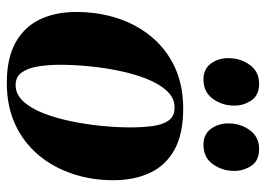

<svg xmlns="http://www.w3.org/2000/svg" viewBox="-131 -655 800 578"><g transform="rotate(90 269.0 -366.0)"><path d="M307.5 -517.5Q383 -517.5 430.2 -491.5Q477.5 -465.5 500 -418.2Q522.5 -371 522.5 -306Q522.5 -242 503.2 -184.2Q484 -126.5 446.8 -82Q409.5 -37.5 355 -12Q300.5 13.5 229.5 13.5Q155 13.5 107.8 -13Q60.5 -39.5 38.2 -86.5Q16 -133.5 16 -195.5Q16 -262 35.2 -320.5Q54.5 -379 92 -423.5Q129.5 -468 183.5 -492.8Q237.5 -517.5 307.5 -517.5ZM303 -491.5Q275.5 -491.5 254.2 -469Q233 -446.5 218 -409Q203 -371.5 193.5 -326.2Q184 -281 179.5 -234.2Q175 -187.5 175 -147.5Q175 -113 179.8 -82Q184.5 -51 197.8 -32Q211 -13 236 -13Q263.5 -13 284.8 -35.8Q306 -58.5 320.8 -96.2Q335.5 -134 345 -179.8Q354.5 -225.5 359 -272Q363.5 -318.5 363.5 -358.5Q363.5 -395 359.5 -425.2Q355.5 -455.5 342.8 -473.5Q330 -491.5 303 -491.5ZM219 -578.5Q188 -578.5 171.5 -600.8Q155 -623 155 -653Q155 -690.5 175.5 -718.2Q196 -746 231.5 -746Q267 -746 282.5 -722.5Q298 -699 298 -671.5Q298 -635 277.5 -606.8Q257 -578.5 219 -578.5ZM416 -578.5Q384.5 -578.5 368 -600.8Q351.5 -623 351.5 -653Q351.5 -690.5 372 -718.2Q392.5 -746 428 -746Q464 -746 479.2 -722.5Q494.5 -699 494.5 -671.5Q494.5 -635 474.2 -606.8Q454 -578.5 416 -578.5Z"/></g></svg>

Font: Merriweather 144pt ExtraBold
Style: Italic
Weight: 800
Italic angle: -7.8°
Version: Version 2.101